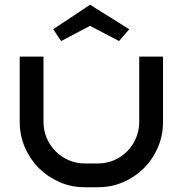

<svg xmlns="http://www.w3.org/2000/svg" viewBox="-20 -788 769 808"><path d="M666 -549.8V-274.9Q666 -217.8 644.5 -167.7Q623 -117.7 585.7 -80.3Q548.3 -43 498.5 -21.5Q448.7 0 392.1 0H336.9Q280.3 0 230.5 -21.7Q180.7 -43.5 143.3 -80.8Q106 -118.2 84.5 -168.2Q63 -218.3 63 -274.9V-549.8H163.1V-274.9Q163.1 -238.8 176.8 -206.8Q190.4 -174.8 214.1 -151.1Q237.8 -127.4 269.3 -113.8Q300.8 -100.1 336.9 -100.1H392.1Q428.2 -100.1 460 -113.8Q491.7 -127.4 515.1 -151.1Q538.6 -174.8 552.2 -206.8Q565.9 -238.8 565.9 -274.9V-549.8ZM481 -615.2 358.9 -679.2 237.3 -615.2 204.1 -665 358.9 -768.1 523.9 -665Z"/></svg>

Font: Bruno Ace SC
Style: Regular
Weight: 400
Designer: Astigmatic (AOETI)
Foundry: Astigmatic (AOETI)
Version: Version 1.000